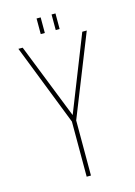

<svg xmlns="http://www.w3.org/2000/svg" viewBox="-124 -887 669 952"><g transform="rotate(-15 211.0 -411.0)"><path d="M162 -822H183V-742H162ZM239 -822H259V-742H239ZM199 0V-283L36 -700H58L211 -313L364 -700H387L221 -283V0Z"/></g></svg>

Font: Bebas Neue Light
Style: Regular
Weight: 300
Designer: Ryoichi Tsunekawa
Foundry: Ryoichi Tsunekawa
Version: Version 001.003; ttfautohint (v1.5.65-e2d9)